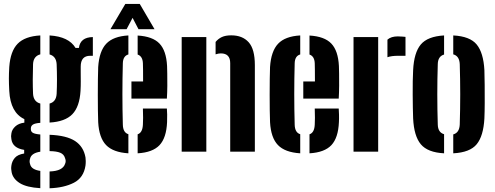

<svg xmlns="http://www.w3.org/2000/svg" viewBox="-20 -794 2593 1005"><path d="M191 191Q120 187 84 164.8Q48 142.5 41 108Q37 90 39.5 73.5Q42.5 50 57.5 32.5Q72.5 15 106.5 9.5V-9.5Q45.5 -19 39.5 -66Q38 -76.5 38 -81Q38 -85.5 39.5 -95Q42 -115.5 59.8 -132Q77.5 -148.5 107.5 -152V-170.5Q34.5 -204.5 28.5 -318Q26.5 -355.5 26.5 -382.8Q26.5 -410 28.5 -443.5Q34.5 -526.5 72.5 -565.2Q110.5 -604 191 -608.5V-509.5Q155 -500 153 -458.5Q150 -374 153 -303Q155.5 -261.5 191 -252V-151Q163 -149 152.2 -141.8Q141.5 -134.5 141.5 -122V-118Q141.5 -105 152 -98.8Q162.5 -92.5 191 -90V0Q144 7.5 137.5 36Q132.5 50.5 137.5 65Q141 80.5 155 89Q169 97.5 191 100.5ZM239.5 -152.5V-252Q274 -261 276.5 -303Q280 -374 276.5 -458.5Q274 -499.5 239.5 -509V-608.5Q340 -602.5 375.5 -543H393Q400 -599 466 -600V-502H452Q402.5 -502 402.5 -445.5V-417.5Q402.5 -390.5 402.8 -368.2Q403 -346 401.5 -318Q396.5 -235 358.5 -196Q320.5 -157 239.5 -152.5ZM239.5 191.5V103.5Q309 101.5 321 62.5Q327 49 320 32.5Q314.5 13.5 295.2 5.5Q276 -2.5 239.5 -3V-88.5Q328.5 -85 373 -55.8Q417.5 -26.5 427.5 30Q428.5 37.5 428.8 48.8Q429 60 427.5 72.5Q418 136.5 366.2 162.8Q314.5 189 239.5 191.5Z M494 -154.5Q493 -177.5 492.5 -215.8Q492 -254 492 -297.5Q492 -341 492.5 -380Q493 -419 494 -443.5Q499.5 -526.5 536.2 -565.2Q573 -604 652 -608.5V-509Q624 -501 623 -463Q618.5 -301 623 -141.5Q624 -100 652 -91.5V8.5Q572 3.5 535.2 -34.8Q498.5 -73 494 -154.5ZM668 -278V-367.5H729Q729 -401 728.8 -427.8Q728.5 -454.5 728 -463Q726.5 -499.5 700.5 -508.5V-608Q779 -603.5 814.8 -566Q850.5 -528.5 854.5 -448.5Q855 -436.5 855.5 -408.2Q856 -380 855.8 -345Q855.5 -310 853.5 -278ZM700.5 8.5V-91Q726 -99.5 728 -141.5Q730 -171 728 -226H853.5Q854.5 -216.5 855 -194.2Q855.5 -172 854.5 -154.5Q851 -72.5 815 -34.2Q779 4 700.5 8.5ZM558 -641 636 -773.5H711.5L789 -641H705L674 -700.5L642.5 -641Z M1185 0V-463.5Q1185 -514.5 1136 -514.5Q1123 -514.5 1108.5 -509.5V-574.5Q1122.5 -591.5 1141.5 -600.2Q1160.5 -609 1190.5 -609Q1249 -609 1281.5 -573Q1314 -537 1314 -453V0ZM931 0V-600H1060V0Z M1393.5 -154.5Q1392.5 -177.5 1392 -215.8Q1391.5 -254 1391.5 -297.5Q1391.5 -341 1392 -380Q1392.5 -419 1393.5 -443.5Q1399 -526.5 1435.8 -565.2Q1472.5 -604 1551.5 -608.5V-509Q1523.5 -501 1522.5 -463Q1518 -301 1522.5 -141.5Q1523.5 -100 1551.5 -91.5V8.5Q1471.5 3.5 1434.8 -34.8Q1398 -73 1393.5 -154.5ZM1567.5 -278V-367.5H1628.5Q1628.5 -401 1628.2 -427.8Q1628 -454.5 1627.5 -463Q1626 -499.5 1600 -508.5V-608Q1678.5 -603.5 1714.2 -566Q1750 -528.5 1754 -448.5Q1754.5 -436.5 1755 -408.2Q1755.5 -380 1755.2 -345Q1755 -310 1753 -278ZM1600 8.5V-91Q1625.5 -99.5 1627.5 -141.5Q1629.5 -171 1627.5 -226H1753Q1754 -216.5 1754.5 -194.2Q1755 -172 1754 -154.5Q1750.5 -72.5 1714.5 -34.2Q1678.5 4 1600 8.5Z M2008 -494.5V-586.5Q2027 -603.5 2062 -603.5Q2074 -603.5 2085.2 -602.5Q2096.5 -601.5 2102.5 -601V-502H2064Q2029.5 -502 2008 -494.5ZM1830.5 0V-600H1959.5V0Z M2142.5 -174Q2141.5 -196.5 2141 -229.5Q2140.5 -262.5 2140.2 -298.8Q2140 -335 2140.5 -368.8Q2141 -402.5 2142.5 -427Q2147 -518.5 2182.5 -561Q2218 -603.5 2304.5 -608.5V-508.5Q2272.5 -499.5 2271.5 -458.5Q2266.5 -299.5 2271.5 -142Q2272.5 -100.5 2304.5 -91.5V8.5Q2218.5 4 2182.8 -38.8Q2147 -81.5 2142.5 -174ZM2352.5 8.5V-90.5Q2384.5 -99 2386.5 -142Q2391.5 -300.5 2386.5 -458.5Q2384.5 -501 2352.5 -509.5V-608.5Q2440 -604 2475.2 -561Q2510.5 -518 2515.5 -427Q2516.5 -396 2517 -349Q2517.5 -302 2517.2 -254.2Q2517 -206.5 2515.5 -174Q2510.5 -82 2475.2 -39Q2440 4 2352.5 8.5Z"/></svg>

Font: Big Shoulders Stencil Display ExtraBold
Style: Regular
Weight: 800
Designer: Patric King
Foundry: XO Type Co
Version: Version 1.000